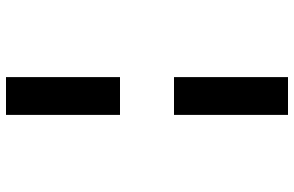

<svg xmlns="http://www.w3.org/2000/svg" viewBox="-190 -680 980 640"><g transform="rotate(90 300.0 -360.0)"><path d="M363 -450V-830H237V-450ZM363 110V-270H237V110Z"/></g></svg>

Font: Tekne LDO
Style: Bold
Weight: 700
Monospace: yes
Designer: Alessio Laiso, Mario Rullo, Paolo Rosset
Foundry: Alessio Laiso
Version: Version 1.000;hotconv 1.0.109;makeotfexe 2.5.65596